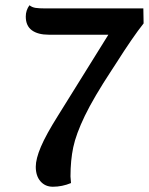

<svg xmlns="http://www.w3.org/2000/svg" viewBox="-20 -692 566 730"><path d="M116 -58Q116 -88 135.5 -134Q155 -180 201 -253L392 -560H166Q124 -560 101 -577Q78 -594 78 -629Q78 -653 92 -672Q102 -664 115.5 -662Q129 -660 152 -660H525L526 -603Q486 -553 420 -449L405 -426Q336 -321 302.5 -251.5Q269 -182 258.5 -132Q248 -82 248 -21Q248 -16 250 4Q216 18 181 18Q152 18 134 -2.5Q116 -23 116 -58Z"/></svg>

Font: Sansita SW
Style: Italic
Weight: 400
Italic angle: -11°
Designer: Pablo Cosgaya
Foundry: Omnibus-Type
Version: Version 1.000